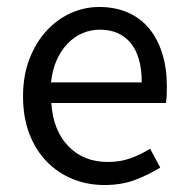

<svg xmlns="http://www.w3.org/2000/svg" viewBox="-20 -518 536 550"><path d="M279 12Q230 12 187.5 -5.5Q145 -23 113.5 -55.5Q82 -88 64 -135Q46 -182 46 -242Q46 -302 64.5 -349.5Q83 -397 113.5 -430Q144 -463 183 -480.5Q222 -498 264 -498Q310 -498 346.5 -482Q383 -466 407.5 -436Q432 -406 445 -364Q458 -322 458 -270Q458 -257 457.5 -244.5Q457 -232 455 -223H127Q132 -145 175.5 -99.5Q219 -54 289 -54Q324 -54 353.5 -64.5Q383 -75 410 -92L439 -38Q407 -18 368 -3Q329 12 279 12ZM126 -282H386Q386 -356 354.5 -394.5Q323 -433 266 -433Q240 -433 216.5 -423Q193 -413 174 -393.5Q155 -374 142.5 -346Q130 -318 126 -282Z"/></svg>

Font: SourceSansPro
Style: Book
Weight: 400
Designer: Paul D. Hunt
Foundry: Adobe Systems Incorporated
Version: Version 2.021;PS 2.000;hotconv 1.0.86;makeotf.lib2.5.63406